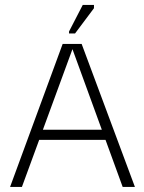

<svg xmlns="http://www.w3.org/2000/svg" viewBox="-20 -736 568 756"><path d="M19.7 0 226.7 -563H301.5L511.2 0H463L265.3 -542.5L66.3 0ZM121.3 -185.2 129.7 -225.3H399.7L408.2 -185.2ZM275.5 -604.2H251.8V-612L305.8 -716.5H350V-703.7Z"/></svg>

Font: Darker Grotesque Light
Style: Regular
Weight: 300
Designer: Gabriel Lam
Foundry: TypeRant
Version: Version 1.000;gftools[0.9.28]